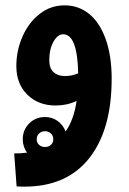

<svg xmlns="http://www.w3.org/2000/svg" viewBox="-20 -404 480 717"><path d="M397 -110Q397 81 313 187Q229 293 71 293Q52 293 42 292L33 169Q59 169 81 166Q65 144 65 116Q65 81 89 57Q113 33 148 33Q175 33 195.5 48Q216 63 225 87Q256 43 266 -27Q230 -10 188 -10Q123 -10 82 -50.5Q41 -91 41 -157Q41 -215 64 -267.5Q87 -320 128 -352Q169 -384 221 -384Q274 -384 313.5 -351.5Q353 -319 375 -257Q397 -195 397 -110ZM222 -120Q248 -120 272 -130Q269 -276 216 -276Q195 -276 179.5 -248Q164 -220 164 -180Q164 -149 180 -134.5Q196 -120 222 -120ZM117 116Q117 129 126 137Q135 145 148 145Q161 145 170 137Q179 129 179 116Q179 103 170 94.5Q161 86 148 86Q135 86 126 94.5Q117 103 117 116Z"/></svg>

Font: Noto Sans Arabic Cond
Style: Bold
Weight: 700
Width: 3
Designer: Nadine Chahine
Foundry: Monotype Imaging Inc.
Version: Version 1.001